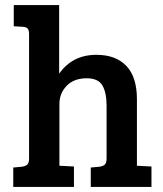

<svg xmlns="http://www.w3.org/2000/svg" viewBox="-20 -733 640 753"><path d="M94 -112V-599Q94 -615 88.5 -621Q83 -627 69 -628L34 -630V-713H212V-444Q264 -518 358 -518Q434 -518 475.5 -474.5Q517 -431 517 -344V-83L574 -80V0H336V-76L369 -79Q384 -81 391 -87.5Q398 -94 398 -112V-318Q398 -370 381.5 -398Q365 -426 320 -426Q270 -426 241.5 -396.5Q213 -367 213 -325V-83L270 -80V0H32V-76L65 -79Q80 -81 87 -87.5Q94 -94 94 -112Z"/></svg>

Font: Bree Serif
Style: Regular
Weight: 400
Designer: Veronika Burian, Jos Scaglione
Foundry: TypeTogether
Version: Version 1.001